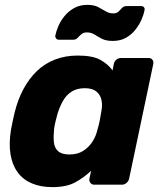

<svg xmlns="http://www.w3.org/2000/svg" viewBox="-20 -758 666 788"><path d="M195 10Q147 10 110.5 -5.5Q74 -21 52 -51.5Q30 -82 23 -125.5Q16 -169 25 -225Q29 -245 32 -260.5Q35 -276 40 -296Q53 -349 76 -392Q99 -435 131 -466Q163 -497 205.5 -513.5Q248 -530 299 -530Q360 -530 391.5 -512.5Q423 -495 442 -469L447 -495Q449 -506 457.5 -513Q466 -520 477 -520H589Q600 -520 605.5 -513Q611 -506 609 -495L510 -25Q508 -15 499.5 -7.5Q491 0 480 0H367Q357 0 351 -7.5Q345 -15 347 -25L354 -57Q323 -28 287.5 -9Q252 10 195 10ZM265 -124Q298 -124 321 -138.5Q344 -153 359 -176Q374 -199 380 -226Q386 -246 389.5 -264Q393 -282 396 -301Q401 -326 396.5 -347.5Q392 -369 375.5 -382.5Q359 -396 328 -396Q296 -396 274 -382Q252 -368 238.5 -344Q225 -320 216 -291Q212 -276 208 -260Q204 -244 202 -229Q199 -200 201 -176Q203 -152 218 -138Q233 -124 265 -124ZM443 -590Q415 -590 398 -599Q381 -608 367.5 -616.5Q354 -625 336 -625Q323 -625 314.5 -618Q306 -611 299 -603Q292 -595 281 -595H221Q214 -595 210 -600.5Q206 -606 207 -612Q210 -628 219 -649.5Q228 -671 244 -691Q260 -711 283.5 -724.5Q307 -738 338 -738Q366 -738 383 -729Q400 -720 414 -711.5Q428 -703 445 -703Q459 -703 466.5 -710.5Q474 -718 481 -725.5Q488 -733 499 -733H559Q567 -733 571 -728Q575 -723 573 -715Q570 -699 561 -678Q552 -657 536 -636.5Q520 -616 497 -603Q474 -590 443 -590Z"/></svg>

Font: Rubik
Style: Bold Italic
Weight: 700
Italic angle: -12°
Designer: Hubert and Fischer
Foundry: Hubert and Fischer
Version: Version 2.300;gftools[0.9.30]